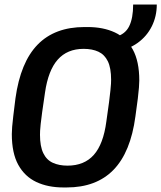

<svg xmlns="http://www.w3.org/2000/svg" viewBox="-20 -815 710 845"><path d="M259 10Q191 10 140 -14Q89 -38 60.5 -89.5Q32 -141 32 -225Q32 -239 33.5 -257Q35 -275 38.5 -305Q42 -335 48 -382Q70 -541 145.5 -618.5Q221 -696 352 -696H366Q434 -696 485 -672.5Q536 -649 564.5 -597Q593 -545 593 -461Q593 -448 591.5 -429.5Q590 -411 586.5 -381Q583 -351 576 -303Q555 -145 479.5 -67.5Q404 10 273 10ZM277 -86Q351 -86 393 -133.5Q435 -181 448 -280Q456 -333 460 -366Q464 -399 466 -417.5Q468 -436 468.5 -446.5Q469 -457 469 -464Q469 -516 454.5 -545.5Q440 -575 413 -587.5Q386 -600 348 -600Q276 -600 234 -552.5Q192 -505 178 -407Q170 -354 165.5 -321Q161 -288 159 -269Q157 -250 156.5 -240Q156 -230 156 -222Q156 -171 170.5 -141Q185 -111 212.5 -98.5Q240 -86 277 -86ZM489 -588V-653Q531 -664 548.5 -699.5Q566 -735 566 -795H670Q670 -743 648 -699Q626 -655 585.5 -626Q545 -597 489 -588Z"/></svg>

Font: Chivo Mono Medium
Style: Italic
Weight: 500
Italic angle: -8.05°
Monospace: yes
Designer: Hector Gatti
Foundry: Omnibus-Type
Version: Version 1.008